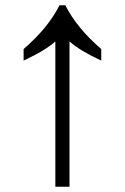

<svg xmlns="http://www.w3.org/2000/svg" viewBox="-20 -712 476 732"><path d="M191 0V-554Q152 -519 70 -481V-525Q163 -605 207 -692H229Q273 -605 366 -525V-481Q284 -519 245 -554V0Z"/></svg>

Font: umalayalam25
Style: Book
Weight: 400
Designer: Jelle Bosma - Monotype Design Team
Foundry: Monotype Imaging Inc.
Version: Version 2.003